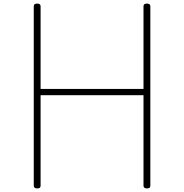

<svg xmlns="http://www.w3.org/2000/svg" viewBox="-20 -1035 1025 1069"><path d="M187 14Q168 14 168 -1V-1000Q168 -1008 173 -1011.5Q178 -1015 187 -1015Q206 -1015 206 -1000V-540H779V-1000Q779 -1008 784 -1011.5Q789 -1015 798 -1015Q817 -1015 817 -1000V-1Q817 6 813 10Q809 14 798 14Q779 14 779 -1V-505H206V-1Q206 6 202 10Q198 14 187 14Z"/></svg>

Font: Playwrite NG Modern Thin
Style: Regular
Weight: 250
Designer: Veronika Burian, José Scaglione
Foundry: TypeTogether
Version: Version 1.002